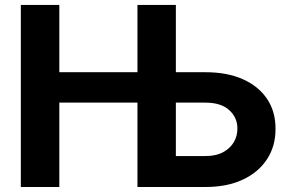

<svg xmlns="http://www.w3.org/2000/svg" viewBox="-20 -747 1161 767"><path d="M63.2 0V-727.3H217V-458.5H588.8V-337H217V0ZM627.5 -458.5H800.8Q887.4 -458.5 950.1 -430.6Q1012.8 -402.7 1046.9 -351.9Q1081 -301.1 1080.6 -232.2Q1081 -163.7 1046.9 -111.3Q1012.8 -58.9 950.1 -29.5Q887.4 0 800.8 0H529.1V-727.3H682.5V-123.6H800.8Q842.3 -123.6 870.7 -138.7Q899.1 -153.8 913.9 -178.8Q928.6 -203.8 928.3 -233.7Q928.6 -277 895.8 -307Q862.9 -337 800.8 -337H627.5Z"/></svg>

Font: InterMG
Style: Bold
Weight: 700
Designer: Rasmus Andersson
Foundry: rsms
Version: Version 3.019;December 26, 2023;FontCreator 15.0.0.2955 64-b